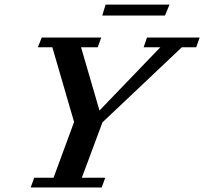

<svg xmlns="http://www.w3.org/2000/svg" viewBox="-20 -829 903 849"><path d="M432.1 -760.3 446.8 -808.6H729.5L709.5 -760.3ZM115.7 0 131.3 -43H216.8L307.6 -289.6L211.4 -620.1H147.5L164.6 -663.1H427.7L412.1 -620.1H338.4L419.9 -340.3L689 -620.1H615.2L629.9 -663.1H862.8L847.7 -620.1H784.2L433.1 -288.1L341.8 -43H445.3L429.7 0Z"/></svg>

Font: Elstob 6pt SemiBold
Style: Italic
Weight: 600
Italic angle: -20°
Designer: Peter S. Baker
Version: Version 1.015